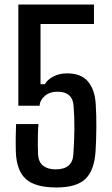

<svg xmlns="http://www.w3.org/2000/svg" viewBox="-20 -820 495 848"><path d="M229 8Q136 8 94.5 -29Q53 -66 50 -149Q49 -187 49.5 -215.5Q50 -244 51 -272H150Q148 -254 147.5 -228.5Q147 -203 147 -178Q147 -153 148 -139Q150 -104 170.5 -88Q191 -72 226 -72Q300 -72 304 -138Q308 -195 308.5 -249.5Q309 -304 305 -352Q301 -415 234 -415Q199 -415 177.5 -396Q156 -377 155 -353H61V-800H395V-714H159V-448H178Q189 -468 215.5 -482Q242 -496 276 -496Q339 -496 369.5 -459Q400 -422 403 -356Q406 -310 405.5 -254Q405 -198 402 -150Q396 -66 356.5 -29Q317 8 229 8Z"/></svg>

Font: Big Shoulders Text SemiBold
Style: Regular
Weight: 600
Designer: Patric King
Foundry: XO Type Co
Version: Version 1.000; ttfautohint (v1.8.2)